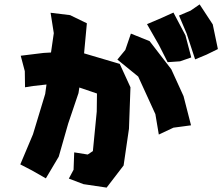

<svg xmlns="http://www.w3.org/2000/svg" viewBox="-20 -810 1011 873"><path d="M210 -752 224.6 -659.2 211.9 -571.3 177.7 -569.3 74.2 -556.6 92.8 -486.3 93.8 -413.1 129.9 -418.9 191.4 -425.8 185.5 -382.8 129.9 -199.2 72.3 -62.5 125 -35.2 188.5 1 247.1 -97.7 290 -248 336.9 -386.7 340.8 -412.1 420.9 -384.8 419.9 -302.7 402.3 -123 378.9 -107.4 317.4 -117.2 314.5 -38.1 293 2 359.4 27.3 464.8 43 542 -57.6 566.4 -224.6 573.2 -413.1 524.4 -519.5 362.3 -567.4 375 -704.1 298.8 -741.2ZM513.7 -539.1 608.4 -461.9 686.5 -291 702.1 -198.2 768.6 -229.5 848.6 -240.2 814.5 -373 758.8 -495.1 660.2 -623 575.2 -657.2 549.8 -583ZM648.4 -700.2 703.1 -604.5 742.2 -527.3 798.8 -531.2 849.6 -548.8 823.2 -649.4 768.6 -752.9 714.8 -728.5ZM793.9 -739.3 829.1 -656.2 867.2 -540 918.9 -561.5 970.7 -586.9 947.3 -699.2 887.7 -790 846.7 -761.7Z"/></svg>

Font: MaokenAssortedSans-Lite
Style: Lite
Weight: 400
Version: Version 1.400